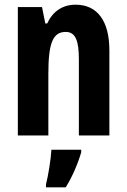

<svg xmlns="http://www.w3.org/2000/svg" viewBox="-20 -577 541 818"><path d="M302 -557C247 -557 205 -529 181 -477H173L159 -547H56V0H186V-263C186 -393 205 -441 260 -441C303 -441 316 -401 316 -324V0H446V-362C446 -489 394 -557 302 -557ZM326 72V61H199C197 101 185 174 176 208V221H260C287 178 311 123 326 72Z"/></svg>

Font: Noto Sans Arabic UI XCn
Style: Bold
Weight: 700
Width: 2
Designer: Monotype Design Team, Nadine Chahine and Nizar Qandah
Foundry: Monotype Imaging Inc.
Version: Version 2.010